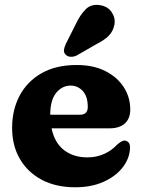

<svg xmlns="http://www.w3.org/2000/svg" viewBox="-20 -760 588 793"><path d="M518 -307.5Q518 -270.5 495.8 -250.2Q473.5 -230 432.5 -230H193Q205.5 -170 244.5 -140Q283.5 -110 341 -110Q378.5 -110 410 -124.2Q441.5 -138.5 462.5 -161.5Q484 -180.5 495.5 -179.5Q504 -178.5 510.5 -172.2Q517 -166 517 -151Q516.5 -108.5 488.5 -71Q460.5 -33.5 409.8 -10Q359 13.5 290.5 13.5Q211 13.5 152.5 -17.5Q94 -48.5 62 -103.8Q30 -159 30 -231.5Q30 -306.5 61.2 -365.2Q92.5 -424 152 -457.8Q211.5 -491.5 297 -491.5Q365 -491.5 414.5 -466.8Q464 -442 491 -400.2Q518 -358.5 518 -307.5ZM272 -406.5Q236.5 -406.5 212 -376.5Q187.5 -346.5 187.5 -286H309.5Q342.5 -286 342.5 -318Q342.5 -362 321.8 -384.2Q301 -406.5 272 -406.5ZM292.5 -659.5Q311 -699 334.2 -722Q357.5 -745 394.5 -738.5Q426 -733 441.8 -709Q457.5 -685 452.5 -658Q447.5 -631.5 430 -613.2Q412.5 -595 377 -577L297 -531Q285 -525 272 -525.5Q259 -526 251.5 -534Q242.5 -543 244.2 -554.5Q246 -566 252 -579Z"/></svg>

Font: Fraunces 9pt SuperSoft
Style: Bold
Weight: 700
Version: Version 1.000;[b76b70a41]